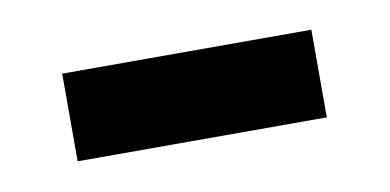

<svg xmlns="http://www.w3.org/2000/svg" viewBox="-28 -366 390 192"><g transform="rotate(-10 166.5 -270.5)"><path d="M40 -226V-315H293V-226Z"/></g></svg>

Font: Archivo SemiBold
Style: Regular
Weight: 400
Version: Version 2.001